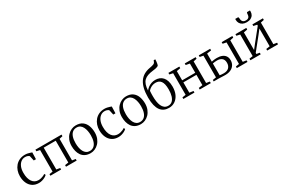

<svg xmlns="http://www.w3.org/2000/svg" viewBox="103 -2124 4983 3401"><g transform="rotate(-30 2595.0 -423.0)"><path d="M267 11Q191.5 11 138.8 -24.2Q86 -59.5 58.8 -120.8Q31.5 -182 31 -260.5Q30.5 -318.5 48.2 -370.5Q66 -422.5 100.2 -462.5Q134.5 -502.5 184.2 -525.5Q234 -548.5 298 -548.5Q326 -548.5 352.8 -542.8Q379.5 -537 400.5 -529.8Q421.5 -522.5 433 -518.5L429 -381.5H384.5L363.5 -477.5Q362.5 -484 351.8 -491.8Q341 -499.5 322.5 -505.2Q304 -511 278 -511Q232.5 -511 195.5 -483.5Q158.5 -456 136.8 -405.2Q115 -354.5 115 -283.5Q114.5 -223.5 126.5 -177.5Q138.5 -131.5 160.8 -100.2Q183 -69 214.2 -53Q245.5 -37 283 -37Q312 -37 339.2 -44Q366.5 -51 388.8 -61.2Q411 -71.5 425.5 -82L439 -55.5Q421.5 -37.5 393.8 -22.5Q366 -7.5 333 1.8Q300 11 267 11Z M504 0V-32.5L574 -44V-485L505 -500V-532.5H1039V-500L971.5 -485V-44L1041.5 -32.5V0H823.5V-32.5L896 -44V-490H650V-44L723.5 -32.5V0Z M1091.5 -266Q1091.5 -333 1112.5 -385.5Q1133.5 -438 1168.8 -474.2Q1204 -510.5 1247.8 -529.5Q1291.5 -548.5 1336.5 -548.5Q1421.5 -548.5 1472.8 -509.8Q1524 -471 1546.5 -407.8Q1569 -344.5 1569 -271.5Q1569 -205 1548.2 -152.2Q1527.5 -99.5 1492.2 -63.2Q1457 -27 1413.5 -8Q1370 11 1324.5 11Q1261 11 1216.2 -11.5Q1171.5 -34 1144.2 -72.8Q1117 -111.5 1104.2 -161.5Q1091.5 -211.5 1091.5 -266ZM1330.5 -29.5Q1378 -29.5 1412.2 -56Q1446.5 -82.5 1464.8 -134.8Q1483 -187 1483 -263.5Q1483 -310.5 1474.5 -354.2Q1466 -398 1448.2 -432.8Q1430.5 -467.5 1401.8 -487.8Q1373 -508 1331.5 -508Q1283.5 -508 1249 -481.8Q1214.5 -455.5 1196.2 -403.5Q1178 -351.5 1178 -274.5Q1178 -226.5 1186.5 -182.8Q1195 -139 1213 -104.2Q1231 -69.5 1260.2 -49.5Q1289.5 -29.5 1330.5 -29.5Z M1893 11Q1817.5 11 1764.8 -24.2Q1712 -59.5 1684.8 -120.8Q1657.5 -182 1657 -260.5Q1656.5 -318.5 1674.2 -370.5Q1692 -422.5 1726.2 -462.5Q1760.5 -502.5 1810.2 -525.5Q1860 -548.5 1924 -548.5Q1952 -548.5 1978.8 -542.8Q2005.5 -537 2026.5 -529.8Q2047.5 -522.5 2059 -518.5L2055 -381.5H2010.5L1989.5 -477.5Q1988.5 -484 1977.8 -491.8Q1967 -499.5 1948.5 -505.2Q1930 -511 1904 -511Q1858.5 -511 1821.5 -483.5Q1784.5 -456 1762.8 -405.2Q1741 -354.5 1741 -283.5Q1740.5 -223.5 1752.5 -177.5Q1764.5 -131.5 1786.8 -100.2Q1809 -69 1840.2 -53Q1871.5 -37 1909 -37Q1938 -37 1965.2 -44Q1992.5 -51 2014.8 -61.2Q2037 -71.5 2051.5 -82L2065 -55.5Q2047.5 -37.5 2019.8 -22.5Q1992 -7.5 1959 1.8Q1926 11 1893 11Z M2119.5 -266Q2119.5 -333 2140.5 -385.5Q2161.5 -438 2196.8 -474.2Q2232 -510.5 2275.8 -529.5Q2319.5 -548.5 2364.5 -548.5Q2449.5 -548.5 2500.8 -509.8Q2552 -471 2574.5 -407.8Q2597 -344.5 2597 -271.5Q2597 -205 2576.2 -152.2Q2555.5 -99.5 2520.2 -63.2Q2485 -27 2441.5 -8Q2398 11 2352.5 11Q2289 11 2244.2 -11.5Q2199.5 -34 2172.2 -72.8Q2145 -111.5 2132.2 -161.5Q2119.5 -211.5 2119.5 -266ZM2358.5 -29.5Q2406 -29.5 2440.2 -56Q2474.5 -82.5 2492.8 -134.8Q2511 -187 2511 -263.5Q2511 -310.5 2502.5 -354.2Q2494 -398 2476.2 -432.8Q2458.5 -467.5 2429.8 -487.8Q2401 -508 2359.5 -508Q2311.5 -508 2277 -481.8Q2242.5 -455.5 2224.2 -403.5Q2206 -351.5 2206 -274.5Q2206 -226.5 2214.5 -182.8Q2223 -139 2241 -104.2Q2259 -69.5 2288.2 -49.5Q2317.5 -29.5 2358.5 -29.5Z M2928 11Q2874 11 2830.8 -8.2Q2787.5 -27.5 2757 -68.8Q2726.5 -110 2710.5 -175.2Q2694.5 -240.5 2694.5 -332Q2694.5 -436 2713 -513.8Q2731.5 -591.5 2768.2 -645.2Q2805 -699 2860 -731Q2915 -763 2988 -775Q3035.5 -783 3063.8 -794.2Q3092 -805.5 3100.5 -830.5L3111.5 -857H3144Q3144 -836.5 3142 -816.5Q3140 -796.5 3136.8 -778Q3133.5 -759.5 3129 -743.5Q3121 -731 3103.8 -723.5Q3086.5 -716 3062 -711.5Q3037.5 -707 3006 -703.5Q2944.5 -696.5 2898.8 -680.5Q2853 -664.5 2822.5 -635Q2792 -605.5 2775.8 -558.2Q2759.5 -511 2756.5 -442Q2780.5 -472 2811.5 -494.5Q2842.5 -517 2880 -529.5Q2917.5 -542 2959 -542Q3005 -542 3043.2 -527Q3081.5 -512 3109.8 -480.5Q3138 -449 3153.2 -400.5Q3168.5 -352 3168.5 -286Q3168.5 -196 3137.5 -129.2Q3106.5 -62.5 3052.2 -25.8Q2998 11 2928 11ZM2936 -28.5Q2984 -28.5 3016.8 -58.5Q3049.5 -88.5 3066.5 -144.2Q3083.5 -200 3083.5 -277.5Q3083.5 -338 3073.8 -379.8Q3064 -421.5 3045.2 -447Q3026.5 -472.5 2999.8 -484Q2973 -495.5 2938.5 -495.5Q2902.5 -495.5 2871.8 -483.5Q2841 -471.5 2818.2 -454Q2795.5 -436.5 2783.5 -420Q2782.5 -402.5 2781.2 -386Q2780 -369.5 2779.8 -352Q2779.5 -334.5 2779.5 -314Q2779.5 -258 2786.5 -206.8Q2793.5 -155.5 2811 -115.5Q2828.5 -75.5 2859 -52Q2889.5 -28.5 2936 -28.5Z M3223.5 0V-32.5L3295 -43.5V-485L3225 -500V-532.5H3448.5V-500L3370.5 -485V-296.5H3638V-485L3559.5 -500V-532.5H3782.5V-500L3714 -485V-43.5L3785 -32.5V0H3558.5V-32.5L3638 -43.5V-254.5H3370.5V-43.5L3450.5 -32.5V0Z M4317 0V-32.5L4387 -44V-485L4314.5 -499.5V-532.5H4532.5V-499.5L4463 -485V-44L4535.5 -32.5V0ZM3844.5 0V-31L3915.5 -42.5V-486.5L3846 -499.5V-532.5H4079.5V-499.5L3990.5 -486.5V-319.5Q4004.5 -323.5 4022 -326.5Q4039.5 -329.5 4059.2 -331.2Q4079 -333 4099 -333Q4159.5 -333 4203 -315.2Q4246.5 -297.5 4269.8 -262.5Q4293 -227.5 4293 -176.5Q4293 -122.5 4267.2 -81.8Q4241.5 -41 4193.8 -18.2Q4146 4.5 4079.5 4.5Q4065.5 4.5 4046.2 3.8Q4027 3 4006.5 2.2Q3986 1.5 3967.2 0.8Q3948.5 0 3935 0ZM4073.5 -35.5Q4140.5 -35.5 4177.2 -71.2Q4214 -107 4214 -169.5Q4214 -232.5 4177.8 -262.5Q4141.5 -292.5 4080.5 -292.5Q4057 -292.5 4032.8 -289.8Q4008.5 -287 3990.5 -283V-42Q4006.5 -39.5 4028 -37.5Q4049.5 -35.5 4073.5 -35.5Z M4595 0V-32.5L4666.5 -43.5V-485L4596.5 -500V-532.5H4818.5V-500L4742 -485V-124.5L4809.5 -210.5L5014 -465V-485L4943 -500V-532.5H5158V-500L5089.5 -485V-43.5L5160 -32.5V0H4938.5V-32.5L5014 -43.5V-406.5L4941 -313L4742 -66V-43.5L4806 -32.5V0ZM4781.5 -768.5Q4791.5 -768.5 4794.8 -759Q4798 -749.5 4798 -737Q4798 -714 4805.2 -694.2Q4812.5 -674.5 4830.2 -662.5Q4848 -650.5 4880 -650.5Q4911.5 -650.5 4929 -662.5Q4946.5 -674.5 4953 -694.2Q4959.5 -714 4959.5 -737Q4959.5 -749.5 4963 -759Q4966.5 -768.5 4976.5 -768.5H5028.5Q5029 -763.5 5029.5 -758.5Q5030 -753.5 5030 -748.5Q5030 -711 5013.2 -680.5Q4996.5 -650 4962.8 -632.2Q4929 -614.5 4879.5 -614.5Q4830.5 -614.5 4796.5 -632.2Q4762.5 -650 4745 -680.5Q4727.5 -711 4727.5 -748.5Q4727.5 -753.5 4728 -758.5Q4728.5 -763.5 4729 -768.5Z"/></g></svg>

Font: Merriweather 72pt Light
Style: Regular
Weight: 300
Version: Version 2.100